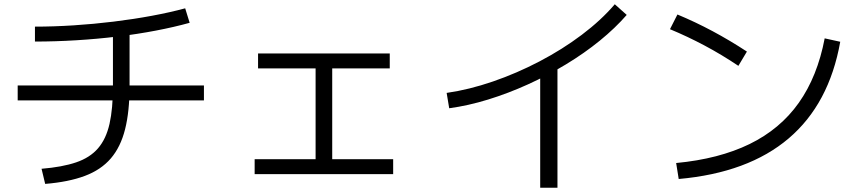

<svg xmlns="http://www.w3.org/2000/svg" viewBox="-20 -814 4040 901"><path d="M175 -22Q272 -30 337 -52Q402 -74 440 -118Q478 -162 494 -233Q510 -304 510 -409V-685H588V-409Q588 -291 567 -207.5Q546 -124 500 -70.5Q454 -17 378 11.5Q302 40 192 49ZM63 -343V-413H937V-343ZM144 -689Q231 -689 325 -695Q419 -701 513 -712.5Q607 -724 693 -740Q779 -756 849 -775L870 -707Q798 -687 712 -670.5Q626 -654 531 -642.5Q436 -631 337.5 -625Q239 -619 144 -619Z M1175 3V-67H1461V-493H1191V-563H1809V-493H1539V-67H1825V3Z M2076 -378Q2181 -393 2293 -431.5Q2405 -470 2512 -526Q2619 -582 2710 -650.5Q2801 -719 2865 -794L2921 -744Q2867 -682 2794.5 -623Q2722 -564 2636 -512Q2550 -460 2457.5 -418Q2365 -376 2271 -347Q2177 -318 2088 -306ZM2515 67V-506H2596V67Z M3153 -49Q3354 -68 3497.5 -138Q3641 -208 3728.5 -331.5Q3816 -455 3850 -634L3923 -618Q3871 -326 3681 -164.5Q3491 -3 3165 26ZM3445 -505Q3366 -558 3286 -600.5Q3206 -643 3124 -677L3159 -746Q3243 -711 3323.5 -668Q3404 -625 3485 -572Z"/></svg>

Font: M PLUS 1 Code
Style: Regular
Weight: 400
Designer: Coji Morishita
Foundry: UNDERFOREST DESIGN
Version: Version 1.005